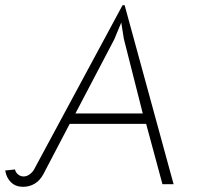

<svg xmlns="http://www.w3.org/2000/svg" viewBox="-30 -712 779 741"><path d="M-10 -54 28 -58Q30 -47 39.5 -39Q49 -31 61 -31Q74 -31 85.5 -40Q97 -49 102 -59L443 -692H451L640 -1H597L534 -234H239L138 -41Q125 -16 104.5 -3.5Q84 9 59 9Q31 9 13 -8Q-5 -25 -10 -54ZM521 -274 448 -562 438 -625 411 -560 261 -274Z"/></svg>

Font: Bellota Light
Style: Italic
Weight: 300
Italic angle: -7.5°
Designer: Kemie Guaida
Foundry: Kemie Guaida
Version: Version 4.001